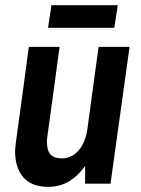

<svg xmlns="http://www.w3.org/2000/svg" viewBox="-20 -706 541 738"><path d="M38.1 -123Q38.1 -129.9 38.6 -136.5Q39.1 -143.1 40.8 -156.7Q42.5 -170.4 45.9 -195.1Q49.3 -219.7 55.2 -262.2Q61 -304.7 69.8 -368.9Q78.6 -433.1 90.8 -525.9H209Q197.3 -439.5 189.2 -379.4Q181.2 -319.3 175.5 -279.8Q169.9 -240.2 167 -217.8Q164.1 -195.3 162.4 -183.8Q160.6 -172.4 160.4 -168.7Q160.2 -165 160.2 -163.1Q160.2 -128.4 173.6 -112.8Q187 -97.2 217.8 -97.2Q235.4 -97.2 251.5 -104.5Q267.6 -111.8 280.8 -126.2Q293.9 -140.6 303 -161.6Q312 -182.6 315.9 -210L358.9 -525.9H478L404.8 0H307.1V-67.9Q294.9 -50.8 280.5 -36.4Q266.1 -22 248.8 -11Q231.4 0 210.7 6.1Q189.9 12.2 165 12.2Q102.1 12.2 70.1 -23.9Q38.1 -60.1 38.1 -123ZM432.6 -686 419.4 -599.1H164.6L177.7 -686Z"/></svg>

Font: Archivo Narrow
Style: Bold Italic
Weight: 700
Italic angle: -8°
Designer: Hector Gatti
Foundry: Hector Gatti
Version: 1.002; ttfautohint (v0.8)